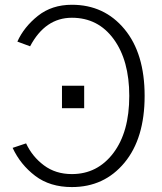

<svg xmlns="http://www.w3.org/2000/svg" viewBox="-20 -756 669 794"><path d="M236.3 -308.6V-401.4H328.1V-308.6ZM32.2 -144.5 87.9 -163.1Q113.3 -108.4 161.6 -72.3Q210 -36.1 277.3 -36.1Q382.8 -36.1 448.7 -123Q514.6 -210 514.6 -359.4Q514.6 -505.9 450.2 -594.2Q385.7 -682.6 277.3 -682.6Q167 -682.6 104.5 -564.5L51.8 -584Q79.1 -644.5 136.7 -690.4Q194.3 -736.3 277.3 -736.3Q411.1 -736.3 494.6 -635.7Q578.1 -535.2 578.1 -359.4Q578.1 -183.6 494.6 -83Q411.1 17.6 277.3 17.6Q186.5 17.6 125.5 -28.8Q64.5 -75.2 32.2 -144.5Z"/></svg>

Font: Gothic A1 Light
Style: Regular
Weight: 300
Version: Version 2.50